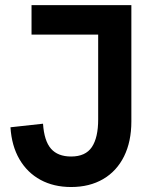

<svg xmlns="http://www.w3.org/2000/svg" viewBox="-20 -717 596 752"><path d="M21 -218.5 148.5 -232.5Q153 -165 179.8 -134.5Q206.5 -104 258.5 -104Q315 -104 339.8 -141Q364.5 -178 364.5 -249V-581.5H103.5V-697H494.5V-241.5Q494.5 -162.5 465.8 -104.5Q437 -46.5 383.8 -15.5Q330.5 15.5 258.5 15.5Q190.5 15.5 138.8 -12.5Q87 -40.5 56.2 -93.2Q25.5 -146 21 -218.5Z"/></svg>

Font: HK Grotesk
Style: Bold
Weight: 700
Designer: Alfredo Marco Pradil
Foundry: Hanken Design Co.
Version: Version 3.001